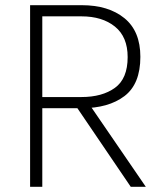

<svg xmlns="http://www.w3.org/2000/svg" viewBox="-20 -720 622 740"><path d="M96 0V-700H295Q398 -700 459.5 -650Q521 -600 521 -501Q521 -396 459.5 -349.5Q398 -303 295 -303H118V-346H294Q374 -346 423 -381.5Q472 -417 472 -500Q472 -578 423 -617.5Q374 -657 294 -657H123L143 -677V0ZM484 0 264 -324H320L542 0Z"/></svg>

Font: SUSE Thin ExtraLight
Style: Regular
Weight: 250
Version: Version 1.000